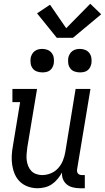

<svg xmlns="http://www.w3.org/2000/svg" viewBox="-20 -993 558 1021"><path d="M180 8Q154 8 129.5 -0.5Q105 -9 87 -26Q69 -43 59 -66Q49 -89 45 -114.5Q41 -140 42.5 -166.5Q44 -193 49 -219L87 -450H46V-520H177L125 -208Q123 -191 121.5 -174Q120 -157 122 -141Q124 -125 130 -110Q136 -95 146.5 -84Q157 -73 172.5 -67.5Q188 -62 204 -62Q227 -62 249.5 -71Q272 -80 288.5 -98Q305 -116 314 -138Q323 -160 327 -183L382 -520H461L390 -93Q389 -87 390 -81Q391 -75 394.5 -70.5Q398 -66 404 -64Q410 -62 416 -62H431V8H404Q386 8 367.5 3.5Q349 -1 335.5 -12Q322 -23 315 -40Q308 -57 310 -76Q300 -58 286.5 -41.5Q273 -25 256 -13.5Q239 -2 219 3Q199 8 180 8ZM405 -608Q390 -608 376 -613Q362 -618 353.5 -629.5Q345 -641 343 -655.5Q341 -670 343 -685Q345 -695 350.5 -705Q356 -715 365 -721.5Q374 -728 384 -730.5Q394 -733 405 -733Q420 -733 433.5 -727.5Q447 -722 455.5 -710.5Q464 -699 466 -684.5Q468 -670 466 -655Q464 -645 459 -635Q454 -625 445 -618.5Q436 -612 425.5 -610Q415 -608 405 -608ZM205 -608Q190 -608 176 -613Q162 -618 153.5 -629.5Q145 -641 143 -655.5Q141 -670 143 -685Q145 -695 150.5 -705Q156 -715 165 -721.5Q174 -728 184 -730.5Q194 -733 205 -733Q220 -733 233.5 -727.5Q247 -722 255.5 -710.5Q264 -699 266 -684.5Q268 -670 266 -655Q264 -645 259 -635Q254 -625 245 -618.5Q236 -612 225.5 -610Q215 -608 205 -608ZM282 -792 177 -922 246 -968 332 -843 460 -973 518 -917 368 -792Z"/></svg>

Font: Iosevka Gothic
Style: Italic
Weight: 400
Italic angle: -9°
Monospace: yes
Designer: Belleve Invis
Foundry: Belleve Invis
Version: Version 15.5.1; ttfautohint (v1.8.4)